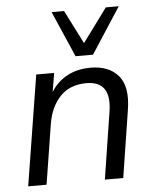

<svg xmlns="http://www.w3.org/2000/svg" viewBox="-53 -798 675 843"><g transform="rotate(-5 284.0 -376.5)"><path d="M37 0 115 -486H194L180 -403Q207 -447 251.5 -471Q296 -495 355 -495Q436 -495 477.5 -446Q519 -397 502 -294L456 0H375L421 -294Q443 -429 331 -429Q258 -429 215 -384Q172 -339 160 -264L118 0ZM294 -551 206 -753H261L336 -605L445 -753H502L371 -551Z"/></g></svg>

Font: Nunito Sans
Style: Italic
Weight: 400
Italic angle: -9°
Designer: Vernon Adams
Foundry: Vernon Adams
Version: Version 3.006; ttfautohint (v1.8.3)